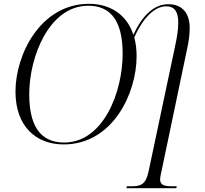

<svg xmlns="http://www.w3.org/2000/svg" viewBox="-20 -745 1071 1005"><path d="M313 11C571 11 695 -258 695 -450C695 -487 691 -520 683 -549C729 -654 791 -712 850 -712C896 -712 913 -680 913 -627C913 -586 907 -554 895 -496L758 151C744 220 717 230 670 230H644L642 240H903L905 230H879C841 230 818 224 818 194C818 185 821 169 825 153L959 -487C968 -527 973 -564 973 -598C973 -668 941 -723 861 -723C785 -723 724 -662 678 -563C642 -675 549 -725 446 -725C191 -725 61 -458 61 -266C61 -81 171 11 313 11ZM316 1C215 1 133 -56 133 -251C133 -451 239 -715 442 -715C546 -715 622 -653 622 -464C622 -263 521 1 316 1Z"/></svg>

Font: Noto Serif Display Light
Style: Italic
Weight: 300
Italic angle: -12°
Designer: Monotype Design Team
Foundry: Monotype Imaging Inc.
Version: Version 2.009